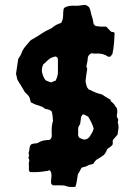

<svg xmlns="http://www.w3.org/2000/svg" viewBox="-20 -682 546 779"><path d="M459 -191Q458 -189 458 -185Q462 -172 460.5 -160Q459 -148 457 -136Q453 -131 448 -125.5Q443 -120 438 -114Q438 -113 437.5 -110.5Q437 -108 437 -106Q440 -95 431 -89Q428 -86 424 -83.5Q420 -81 416 -78Q408 -59 401 -53Q394 -47 370 -33Q367 -29 363.5 -25Q360 -21 358 -17Q351 -15 344.5 -13.5Q338 -12 332 -8Q328 -6 322.5 -5Q317 -4 312 -2Q309 1 307.5 4.5Q306 8 304 12Q300 18 296 25Q294 38 292 50.5Q290 63 286 76Q275 77 265 76.5Q255 76 245 72Q241 70 237.5 70.5Q234 71 229 70H195Q187 65 187 59Q187 49 188.5 37.5Q190 26 187 17Q186 15 185 13Q184 11 182 9Q181 8 175 10.5Q169 13 167 12Q151 15 135 16Q119 17 102 16Q98 13 97.5 9Q97 5 97 1Q98 -6 97 -12.5Q96 -19 98 -26Q100 -31 98 -36Q94 -41 96.5 -46Q99 -51 97 -56Q95 -61 97 -65.5Q99 -70 99 -75Q100 -87 103.5 -93Q107 -99 123 -100Q131 -100 137 -104Q143 -108 150 -110Q158 -113 166 -113Q169 -114 173 -114Q177 -114 179 -114Q184 -116 186 -119Q188 -122 189 -124Q190 -128 190 -131Q190 -134 190 -137Q189 -151 190 -165Q191 -179 195 -192Q194 -201 193.5 -209.5Q193 -218 191 -225Q191 -231 183 -235Q182 -236 179.5 -236.5Q177 -237 175 -238Q171 -239 167.5 -239.5Q164 -240 162 -241Q157 -246 150.5 -249Q144 -252 137 -254Q128 -256 120.5 -259.5Q113 -263 105 -267Q101 -285 98 -290Q95 -295 81 -308L67 -332Q63 -338 59 -344.5Q55 -351 51 -358Q49 -363 48 -369.5Q47 -376 45 -383Q50 -415 54 -443Q58 -449 61.5 -454.5Q65 -460 67 -466Q72 -480 82 -492.5Q92 -505 102 -516Q107 -521 110 -522Q130 -533 147.5 -545Q165 -557 184 -565Q186 -566 187 -566.5Q188 -567 190 -568Q196 -574 208 -581Q213 -583 218.5 -585.5Q224 -588 228 -589Q236 -603 236 -617.5Q236 -632 238 -645Q240 -650 242.5 -651.5Q245 -653 248 -654Q256 -657 262.5 -658Q269 -659 276 -659Q288 -658 299 -659Q304 -660 310 -660.5Q316 -661 322 -662Q333 -662 342 -652Q344 -648 345.5 -643.5Q347 -639 348 -634Q350 -623 354 -611.5Q358 -600 359 -589Q361 -578 371 -576Q376 -575 380 -575Q384 -575 388 -574H411L430 -554Q434 -552 438.5 -552Q443 -552 445 -547Q444 -527 442.5 -506Q441 -485 436 -463Q435 -461 432 -457.5Q429 -454 427 -452Q421 -451 419 -452Q400 -465 376 -465Q370 -464 364 -464.5Q358 -465 351 -466Q338 -460 336 -447Q336 -440 334.5 -432Q333 -424 331 -416Q330 -413 331.5 -409.5Q333 -406 334 -402Q333 -396 332 -390Q331 -384 330 -377Q329 -371 328.5 -365Q328 -359 327 -351Q329 -343 331 -334.5Q333 -326 340 -319Q344 -318 347.5 -316.5Q351 -315 354 -313Q371 -304 393 -299L425 -279Q425 -279 426.5 -279Q428 -279 428 -278Q429 -271 434 -267.5Q439 -264 443 -259Q445 -255 448.5 -250.5Q452 -246 454 -243Q457 -233 455.5 -224.5Q454 -216 454 -208Q456 -204 458.5 -200Q461 -196 459 -191ZM215 -388V-440Q215 -451 204 -453Q188 -448 184.5 -446Q181 -444 173 -437Q169 -433 164.5 -428.5Q160 -424 155 -420Q145 -398 154 -377Q156 -371 158 -368Q161 -359 169 -354Q174 -353 178.5 -350.5Q183 -348 189 -348Q194 -351 206 -355Q215 -375 215 -388ZM360 -161Q356 -174 350.5 -185.5Q345 -197 338 -208Q328 -215 321 -217Q316 -220 313 -214Q312 -213 310.5 -210.5Q309 -208 309 -206Q308 -199 307 -192Q306 -185 305 -178Q304 -177 302.5 -175Q301 -173 300 -170Q297 -166 297 -159V-153Q298 -146 297 -138Q296 -130 302 -123Q307 -121 313 -118Q319 -115 325 -116Q336 -117 344 -128Q349 -136 353.5 -143.5Q358 -151 360 -161Z"/></svg>

Font: Daruma Drop One
Style: Regular
Weight: 400
Designer: Maniackers Design
Version: Version 1.000